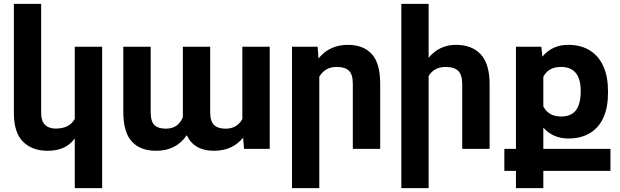

<svg xmlns="http://www.w3.org/2000/svg" viewBox="-20 -770 3205 993"><path d="M366.7 203.1V-54.2Q344.2 -22.5 309.1 -6.3Q273.9 9.8 227.1 9.8Q145.5 9.8 98.6 -37.6Q51.8 -85 51.8 -184.6V-750H192.9V-185.5Q192.9 -143.6 212.9 -124.3Q232.9 -105 267.6 -105Q339.8 -105 366.7 -155.3V-528.3H508.3V203.1Z M1233.4 -154.3V-528.3H1375V0H1242.2L1237.3 -58.1Q1182.6 9.8 1085.9 9.8Q983.9 9.8 945.8 -70.8Q891.6 9.8 787.1 9.8Q706.5 9.8 662.4 -37.4Q618.2 -84.5 617.7 -189.5V-528.3H759.3V-191.4Q759.3 -141.6 778.8 -123Q798.3 -104.5 838.4 -104.5Q900.9 -104.5 925.8 -163.6V-528.3H1066.9V-192.4Q1066.9 -143.1 1086.9 -123.8Q1106.9 -104.5 1147 -104.5Q1205.6 -104.5 1233.4 -154.3Z M1631.3 -373V203.1H1490.2V-528.3H1622.6L1627.4 -467.8Q1684.1 -538.1 1779.3 -538.1Q1858.4 -538.1 1902.1 -491.2Q1945.8 -444.3 1946.3 -338.9V0H1804.7V-336.9Q1804.7 -385.7 1784.2 -404.8Q1763.7 -423.8 1720.7 -423.8Q1660.6 -423.8 1631.3 -373Z M2196.8 -376.5V203.1H2055.7V-750H2196.8V-471.2Q2252 -538.1 2337.9 -538.1Q2419.9 -538.1 2465.8 -489.7Q2511.7 -441.4 2512.2 -335.4V0H2370.6V-334Q2370.6 -383.3 2349.6 -403.6Q2328.6 -423.8 2286.1 -423.8Q2224.6 -423.8 2196.8 -376.5Z M3137.2 113.8H2790V203.1H2648.4V113.8H2588.4V0H2648.4V-528.3H2779.8L2785.2 -477.1Q2835.9 -538.1 2918 -538.1Q2984.4 -538.1 3030.8 -509Q3077.1 -480 3100.8 -426.5Q3124.5 -373 3124.5 -299.3V-289.1Q3124.5 -214.8 3100.8 -162.1Q3077.1 -109.4 3031 -81.5Q2984.9 -53.7 2919.4 -53.7Q2840.3 -53.7 2790 -109.9V0H3137.2ZM2790 -219.7Q2816.4 -167.5 2882.3 -167.5Q2934.1 -167.5 2958.7 -199.7Q2983.4 -231.9 2983.4 -299.3Q2983.4 -423.8 2881.3 -423.8Q2815.9 -423.8 2790 -372.6Z"/></svg>

Font: Mardoto
Style: Bold
Weight: 700
Designer: Christian Robertson, Vahan Hovhannisyan
Foundry: Google
Version: Version 1.000